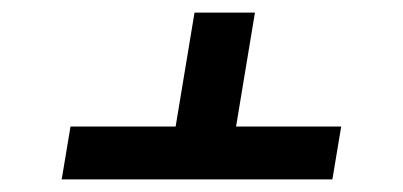

<svg xmlns="http://www.w3.org/2000/svg" viewBox="-20 -583 640 305"><path d="M78 -298 92 -382H259L289 -563H385L355 -382H522L508 -298Z"/></svg>

Font: Iosevka Aile Medium Oblique
Style: Regular
Weight: 500
Italic angle: -9°
Designer: Belleve Invis
Foundry: Belleve Invis
Version: Version 31.1.0; ttfautohint (v1.8.4)